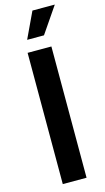

<svg xmlns="http://www.w3.org/2000/svg" viewBox="-141 -984 562 1028"><g transform="rotate(-15 139.5 -469.5)"><path d="M203.1 -727.5V0H71.3V-727.5ZM86.9 -795.4 154.8 -939.5H278.8L180.2 -795.4Z"/></g></svg>

Font: Inter Semi Bold
Style: Regular
Weight: 600
Designer: Rasmus Andersson
Foundry: rsms
Version: Version 4.000;git-e0f93cc